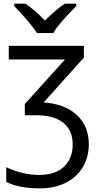

<svg xmlns="http://www.w3.org/2000/svg" viewBox="-20 -786 538 1046"><path d="M463.9 -1Q463.9 69.3 431.2 124.5Q398.4 179.7 337.6 210Q276.9 240.2 199.2 240.2Q82.5 240.2 14.2 205.1V125Q103.5 167 192.9 167Q282.2 167 329.1 121.8Q376 76.7 376 0.5Q376 -75.7 325.2 -116.9Q274.4 -158.2 173.8 -158.2H115.2V-219.2L334 -461.9H27.8V-536.1H437V-472.2L217.8 -228Q332.5 -220.2 398.2 -159.7Q463.9 -99.1 463.9 -1ZM57.6 -766.1H117.7Q173.3 -730 224.6 -673.8Q286.1 -735.4 333.5 -766.1H395.5V-752.9Q295.4 -652.8 270.5 -606H180.7Q151.4 -655.8 57.6 -752.9Z"/></svg>

Font: NotoSans
Style: Regular
Weight: 400
Designer: Monotype Design team
Foundry: Monotype Imaging Inc.
Version: Version 1.04